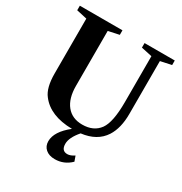

<svg xmlns="http://www.w3.org/2000/svg" viewBox="-229 -934 1280 1354"><g transform="rotate(30 411.0 -257.0)"><path d="M528 160 543 202Q488 256 413 256Q366 256 338.5 232Q311 208 311 168Q311 90 412 10Q233 7 154 -97Q111 -151 111 -267V-714L26 -733V-770H373V-733L285 -714V-267Q285 -165 330.5 -108.5Q376 -52 459 -52Q551 -52 597 -115Q641 -176 641 -340V-714L553 -733V-770H799V-733L710 -714V-283Q710 -168 664 -96Q607 -8 481 7Q424 73 424 124Q424 181 472 181Q497 181 528 160Z"/></g></svg>

Font: Libre Caslon Text
Style: Bold
Weight: 700
Designer: Pablo Impallari, Rodrigo Fuenzalida
Foundry: Pablo Impallari, Rodrigo Fuenzalida
Version: Version 1.002